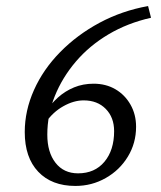

<svg xmlns="http://www.w3.org/2000/svg" viewBox="-20 -611 538 640"><path d="M129.9 -235.4Q149.4 -264.6 173.3 -286.1Q197.3 -307.6 227.1 -319.8Q256.8 -332 292 -332Q333 -332 364.7 -313.5Q396.5 -294.9 415 -262.2Q433.6 -229.5 433.6 -188.5Q433.6 -133.8 406.2 -88.9Q378.9 -43.9 332.5 -17.6Q286.1 8.8 231.4 8.8Q152.3 8.8 107.4 -38.6Q62.5 -85.9 62.5 -170.9Q62.5 -242.2 93.3 -311Q124 -379.9 180.7 -437.5Q237.3 -495.1 312 -535.2Q386.7 -575.2 473.6 -590.8L483.4 -551.8Q405.3 -534.2 341.8 -496.6Q278.3 -459 232.9 -405.8Q187.5 -352.5 162.6 -290.5Q137.7 -228.5 137.7 -162.1Q137.7 -103.5 165 -68.4Q192.4 -33.2 240.2 -33.2Q295.9 -33.2 328.1 -71.8Q360.4 -110.4 360.4 -173.8Q360.4 -219.7 332.5 -248Q304.7 -276.4 258.8 -276.4Q225.6 -276.4 190.9 -256.8Q156.2 -237.3 132.8 -203.1Z"/></svg>

Font: Crimson Pro Light
Style: Italic
Weight: 300
Italic angle: -12°
Designer: Jacques Le Bailly
Foundry: Baron von Fonthausen
Version: Version 1.003